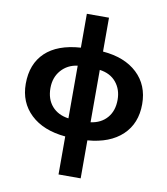

<svg xmlns="http://www.w3.org/2000/svg" viewBox="-98 -788 952 1093"><g transform="rotate(10 378.0 -241.5)"><path d="M442.9 -509.8Q569.8 -499.5 642.1 -431.4Q714.4 -363.3 714.4 -253.4Q714.4 -141.6 643.1 -74.2Q571.8 -6.8 442.9 3.4V223.1H314.9V3.4Q186.5 -8.3 114 -76.9Q41.5 -145.5 41.5 -253.4Q41.5 -368.2 111.3 -434.6Q181.2 -501 314.9 -509.8V-705.6H442.9ZM184.1 -253.4Q184.1 -189.5 219 -149.4Q253.9 -109.4 314.9 -101.1V-405.8Q256.3 -397.9 220.2 -356.4Q184.1 -314.9 184.1 -253.4ZM572.3 -253.4Q572.3 -313.5 538.3 -354.5Q504.4 -395.5 442.9 -403.8V-101.1Q503.4 -109.4 537.8 -149.7Q572.3 -189.9 572.3 -253.4Z"/></g></svg>

Font: Bpm'online Open Sans
Style: Bold
Weight: 700
Foundry: Ascender Corporation
Version: Version 1.10